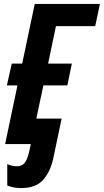

<svg xmlns="http://www.w3.org/2000/svg" viewBox="-20 -734 529 978"><path d="M6 0 69 -299H15L40 -410H93L157 -714H489L465 -601H265L225 -410H346L323 -299H201L165 -130H294L251 74Q236 142 199 183Q162 224 88 224Q64 224 47 220Q30 216 17 211V102Q30 108 43 110.5Q56 113 66 113Q91 113 105 96.5Q119 80 128 41L137 0Z"/></svg>

Font: Noto Sans Condensed
Style: Bold Italic
Weight: 700
Width: 3
Italic angle: -12°
Designer: Monotype Design Team
Foundry: Monotype Imaging Inc.
Version: Version 2.013; ttfautohint (v1.8.4.7-5d5b)